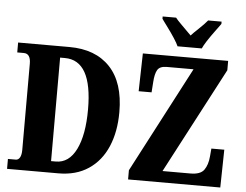

<svg xmlns="http://www.w3.org/2000/svg" viewBox="-60 -1006 1385 1081"><g transform="rotate(5 632.5 -465.5)"><path d="M18 -56H62Q77 -56 85.5 -71Q94 -86 94 -114V-601Q94 -658 55 -658H18V-714H308Q456 -714 538 -627Q620 -540 620 -373Q620 -262 584 -178Q548 -94 478 -47Q408 0 308 0H18ZM288 -65Q362 -65 402.5 -147Q443 -229 443 -373Q443 -650 288 -650H261V-65ZM702 -52 1015 -650H864Q825 -650 811.5 -628Q798 -606 795 -557L791 -500H718L723 -714H1205V-661L891 -64H1049Q1105 -64 1125.5 -92.5Q1146 -121 1150 -169L1154 -214H1227L1223 0H702ZM843 -881Q837 -889 830 -898.5Q823 -908 816 -918V-931H892Q901 -919 921 -899Q941 -879 946 -874L982 -838Q997 -855 1019 -875Q1059 -913 1073 -931H1149V-918Q1142 -908 1135 -898.5Q1128 -889 1122 -881Q1065 -804 1051 -771H914Q900 -804 843 -881Z"/></g></svg>

Font: Noto Serif CondBlack
Style: Regular
Weight: 900
Width: 3
Designer: Monotype Design Team
Foundry: Monotype Imaging Inc.
Version: Version 1.001